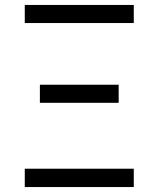

<svg xmlns="http://www.w3.org/2000/svg" viewBox="-20 -755 640 775"><path d="M80 -662V-735H520V-662ZM141 -340V-413H459V-340ZM80 0V-74H520V0Z"/></svg>

Font: Zed Mono Extended
Style: Regular
Weight: 400
Width: 7
Monospace: yes
Designer: Belleve Invis
Foundry: Belleve Invis
Version: Version 1.0.0; ttfautohint (v1.8.4)